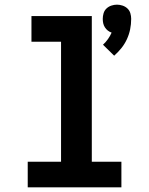

<svg xmlns="http://www.w3.org/2000/svg" viewBox="-20 -804 640 824"><path d="M470 -565 422 -612Q434 -623 443.5 -636.5Q453 -650 459 -664Q450 -667 442.5 -673Q435 -679 430 -687Q425 -695 423 -704Q421 -713 421 -723Q421 -735 424.5 -747Q428 -759 437 -767.5Q446 -776 458 -780Q470 -784 482 -784Q494 -784 506 -780Q518 -776 527 -767.5Q536 -759 539.5 -747Q543 -735 543 -723Q543 -700 538.5 -678Q534 -656 524.5 -635.5Q515 -615 501 -597.5Q487 -580 470 -565ZM99 0V-110H242V-625H115V-735H374V-110H501V0Z"/></svg>

Font: Iosevka Curly XBdEx
Style: Regular
Weight: 800
Width: 7
Monospace: yes
Designer: Belleve Invis
Foundry: Belleve Invis
Version: Version 11.1.0; ttfautohint (v1.8.3)